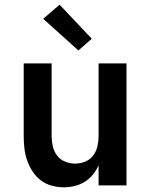

<svg xmlns="http://www.w3.org/2000/svg" viewBox="-20 -790 640 818"><path d="M252 8Q226 8 200 1Q174 -6 153.5 -22Q133 -38 118.5 -60Q104 -82 95.5 -107Q87 -132 84 -158Q81 -184 81 -210V-520H200V-210Q200 -188 205 -166.5Q210 -145 223 -127.5Q236 -110 257 -101.5Q278 -93 300 -93Q322 -93 343 -101.5Q364 -110 377 -127.5Q390 -145 395 -166.5Q400 -188 400 -210V-520H519V0H400V-86Q391 -65 376 -46.5Q361 -28 341 -15.5Q321 -3 298 2.5Q275 8 252 8ZM314 -575 164 -710 234 -770 371 -625Z"/></svg>

Font: R Plex Mono
Style: Bold
Weight: 700
Monospace: yes
Designer: Belleve Invis
Foundry: Belleve Invis
Version: Version 31.8.0